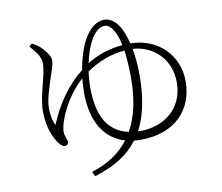

<svg xmlns="http://www.w3.org/2000/svg" viewBox="-86 -852 1171 1014"><g transform="rotate(-10 500.0 -345.0)"><path d="M121 -677C143 -650 176 -618 176 -579C176 -512 132 -416 132 -324C132 -235 164 -176 183 -150C192 -140 203 -127 214 -127C227 -127 234 -135 234 -146C234 -163 221 -178 221 -203C221 -256 277 -384 367 -463C365 -438 363 -412 363 -386C363 -233 424 -133 533 -101C488 -42 424 4 333 32L344 58C459 22 529 -25 579 -92C591 -91 604 -90 617 -90C796 -90 902 -198 902 -354C902 -491 800 -599 649 -601C629 -684 592 -748 532 -748C497 -748 455 -721 423 -662C402 -623 384 -568 374 -507C294 -444 230 -355 185 -246C172 -268 166 -306 166 -339C166 -384 187 -445 208 -510C214 -528 227 -563 227 -585C227 -613 192 -650 178 -663C161 -678 148 -684 136 -690ZM406 -493C471 -537 538 -563 612 -569C617 -529 621 -480 621 -421C621 -317 604 -221 560 -142C449 -166 400 -257 400 -408C400 -436 402 -465 406 -493ZM656 -570C749 -566 855 -496 855 -355C855 -213 745 -136 623 -136H608C660 -232 668 -352 668 -429C668 -476 664 -525 656 -570ZM414 -536C423 -579 436 -618 450 -645C477 -699 508 -716 531 -716C558 -716 589 -683 606 -599C526 -593 461 -566 414 -536Z"/></g></svg>

Font: Noto Serif CJK SC ExtraLight
Style: Regular
Weight: 200
Designer: Ryoko NISHIZUKA 西塚涼子 (kana & ideographs); Frank Grießhammer (Latin, Greek & Cyrillic); Wenlong ZHANG 张文龙 (bopomofo); San
Foundry: Adobe
Version: Version 2.001;hotconv 1.1.0;makeotfexe 2.6.0